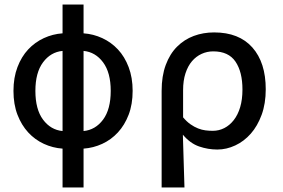

<svg xmlns="http://www.w3.org/2000/svg" viewBox="-20 -643 1240 841"><path d="M135 -245Q135 -164 168.5 -119Q202 -74 254 -69V-420Q202 -415 168.5 -370Q135 -325 135 -245ZM465 -245Q465 -325 431.5 -370Q398 -415 346 -420V-69Q398 -74 431.5 -119Q465 -164 465 -245ZM254 178V8Q211 5 172 -13Q133 -31 103.5 -63Q74 -95 56.5 -140.5Q39 -186 39 -245Q39 -303 56.5 -349Q74 -395 103.5 -426.5Q133 -458 172 -476Q211 -494 254 -497V-623H346V-497Q389 -494 428 -476Q467 -458 496.5 -426.5Q526 -395 543.5 -349Q561 -303 561 -245Q561 -186 543.5 -140.5Q526 -95 496.5 -63Q467 -31 428 -13Q389 5 346 8V178Z M688 178V-245Q688 -310 706 -358.5Q724 -407 755.5 -438.5Q787 -470 828.5 -485.5Q870 -501 918 -501Q1027 -501 1085.5 -435Q1144 -369 1144 -252Q1144 -189 1126 -140Q1108 -91 1078.5 -57.5Q1049 -24 1010.5 -6Q972 12 932 12Q891 12 852 -1.5Q813 -15 781 -53Q783 10 784.5 63.5Q786 117 788 178ZM912 -70Q939 -70 962.5 -82Q986 -94 1004 -117Q1022 -140 1032 -173.5Q1042 -207 1042 -251Q1042 -328 1011.5 -373Q981 -418 914 -418Q887 -418 863 -407Q839 -396 821 -375Q803 -354 792.5 -322Q782 -290 782 -248V-129Q798 -110 814.5 -98.5Q831 -87 847.5 -80.5Q864 -74 880 -72Q896 -70 912 -70Z"/></svg>

Font: Source Code Pro Medium
Style: Regular
Weight: 500
Monospace: yes
Designer: Paul D. Hunt, Teo Tuominen
Foundry: Adobe Systems Incorporated
Version: Version 2.030;PS 1.000;hotconv 16.6.51;makeotf.lib2.5.65220